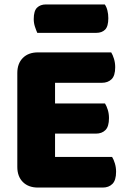

<svg xmlns="http://www.w3.org/2000/svg" viewBox="-20 -842 581 865"><path d="M58 -513Q58 -556 83 -581Q108 -606 151 -606H481Q488 -595 493.5 -577Q499 -559 499 -539Q499 -501 482.5 -485Q466 -469 439 -469H228V-376H453Q460 -365 465.5 -347.5Q471 -330 471 -310Q471 -272 455 -256Q439 -240 412 -240H228V-135H485Q492 -124 497.5 -106Q503 -88 503 -68Q503 -30 486.5 -13.5Q470 3 443 3H151Q108 3 83 -22Q58 -47 58 -90ZM148 -694Q143 -705 137.5 -721.5Q132 -738 132 -756Q132 -793 147 -807.5Q162 -822 187 -822H452Q460 -811 464 -794.5Q468 -778 468 -760Q468 -723 453.5 -708.5Q439 -694 414 -694Z"/></svg>

Font: Baloo Bhaina
Style: Regular
Weight: 400
Designer: Manish Minz, Shuchita Grover and Ek Type
Foundry: Ek Type
Version: Version 1.443;PS 1.000;hotconv 16.6.51;makeotf.lib2.5.65220;